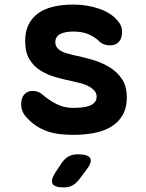

<svg xmlns="http://www.w3.org/2000/svg" viewBox="-20 -580 640 840"><path d="M300.3 10Q267.5 10 238.8 6.4Q210.1 2.7 185.6 -6.1Q161.1 -14.9 139.3 -29Q117.5 -43.1 98.2 -64Q85.4 -77.1 79 -91.8Q72.6 -106.5 72.6 -124.7Q72.6 -152.3 86.7 -167.3Q100.8 -182.3 123.2 -182.3Q132.8 -182.3 143.6 -179Q154.3 -175.7 164.6 -167.1Q194.5 -141.2 227.5 -124.6Q260.4 -108 300 -108Q317.7 -108 336 -109.7Q354.3 -111.3 369 -116.4Q383.8 -121.4 393.2 -131.2Q402.7 -141 402.7 -157Q402.7 -172 393.2 -182.9Q383.8 -193.9 369 -201.9Q354.3 -210 336 -215.1Q317.7 -220.2 300 -223.9Q262.5 -231.6 225 -241.9Q187.6 -252.3 157.7 -271Q127.8 -289.7 108.9 -320.4Q90.1 -351.2 90.1 -400.4Q90.1 -442.4 105 -472.4Q120 -502.5 147.3 -522Q174.7 -541.6 213.5 -550.8Q252.3 -560 300 -560Q362.2 -560 415.2 -541.3Q468.2 -522.6 496.3 -487.6Q504 -478.7 509 -467.3Q513.9 -455.8 513.9 -439Q513.9 -411.8 499.7 -396.6Q485.5 -381.5 461.3 -381.5Q448.8 -381.5 436.1 -385.7Q423.4 -389.9 413.1 -400.2Q396.8 -416.5 369.3 -429.2Q341.8 -442 300 -442Q282.2 -442 268 -439.2Q253.7 -436.4 243.3 -430.8Q232.8 -425.3 227.5 -416.6Q222.1 -407.9 222.1 -395.8Q222.1 -382.1 229.1 -372.4Q236.1 -362.8 247.4 -356.6Q258.6 -350.3 272.7 -346.4Q286.8 -342.4 300 -339.4Q338 -331.4 379.5 -319.9Q420.9 -308.4 455.4 -288.4Q489.8 -268.4 512.3 -236.2Q534.7 -204 534.7 -154.6Q534.7 -105.7 515 -73.8Q495.2 -41.9 462.8 -23.4Q430.3 -4.9 388 2.6Q345.7 10 300.3 10ZM249.9 133.1Q262.7 113.9 280 104.5Q297.4 95 320 95Q366.2 95 375.1 112.9Q384 130.7 355.3 166.7L323.6 208.4Q311.1 224.2 295.3 232.1Q279.5 240 259.3 240Q218.9 240 209.9 223.7Q201 207.4 222.9 173.7Z"/></svg>

Font: Maple Mono
Style: Regular
Weight: 400
Monospace: yes
Designer: subframe7536
Version: Version 7.300